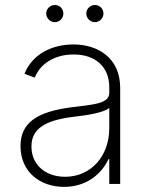

<svg xmlns="http://www.w3.org/2000/svg" viewBox="-20 -730 589 762"><path d="M234.4 11.7C321 11.7 382.1 -37.3 410.5 -98.4H413.7V0H457V-381C457 -500.4 368.3 -553.6 271.3 -553.6C187.1 -553.6 108.3 -515.6 77.1 -437.1L117.9 -421.9C139.2 -475.9 194.6 -513.8 272.4 -513.8C360.4 -513.8 413.7 -463.1 413.7 -383.9V-361.2C413.7 -319.2 352.6 -315 269.5 -305C123.9 -287.3 61.4 -241.1 61.4 -150.2C61.4 -46.5 140.3 11.7 234.4 11.7ZM238.6 -28.4C162.3 -28.4 104.8 -74.2 104.8 -148.8C104.8 -216.3 154.5 -252.5 273.8 -266.7C327.1 -272.7 391 -282.7 413.7 -301.5V-221.2C413.7 -110.4 340.9 -28.4 238.6 -28.4ZM197.4 -642C216.6 -642 231.5 -658 231.5 -676.1C231.5 -695.3 216.6 -710.2 197.4 -710.2C179.3 -710.2 163.4 -695.3 163.4 -676.1C163.4 -658 179.3 -642 197.4 -642ZM356.5 -642C375.7 -642 390.6 -658 390.6 -676.1C390.6 -695.3 375.7 -710.2 356.5 -710.2C338.4 -710.2 322.4 -695.3 322.4 -676.1C322.4 -658 338.4 -642 356.5 -642Z"/></svg>

Font: Karasuma Gothic
Style: Thin
Weight: 200
Designer: Rasmus Andersson / Ryoko Ishizuka
Foundry: rsms
Version: Version 1.00